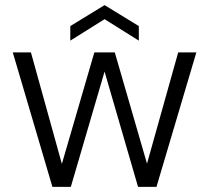

<svg xmlns="http://www.w3.org/2000/svg" viewBox="-20 -731 818 751"><path d="M185 0 30 -526H101L222 -90L349 -526H429L555 -91L677 -526H748L592 0H520L389 -451L257 0ZM255 -572V-629L389 -711L523 -629V-572L389 -656Z"/></svg>

Font: DM Sans 9pt Light
Style: Regular
Weight: 300
Version: Version 4.004;gftools[0.9.30]